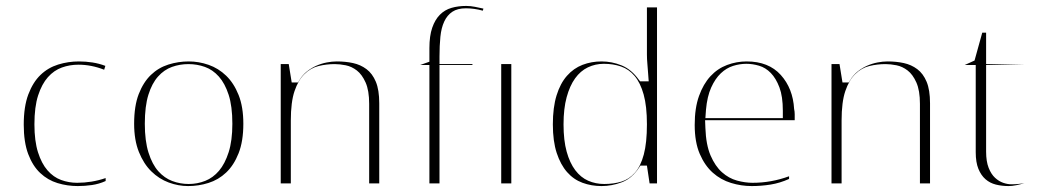

<svg xmlns="http://www.w3.org/2000/svg" viewBox="-20 -618 3493 647"><path d="M336 -8Q314 2 290 5.5Q266 9 242 9Q207 9 174 -1Q141 -11 115.5 -35Q90 -59 75 -99Q60 -139 60 -198Q60 -259 75.5 -300Q91 -341 116.5 -365.5Q142 -390 176 -400.5Q210 -411 246 -411Q269 -411 291.5 -407.5Q314 -404 335 -396L331 -383Q288 -400 244 -400Q215 -400 188.5 -390.5Q162 -381 141.5 -358Q121 -335 108.5 -296.5Q96 -258 96 -199Q96 -143 108 -105Q120 -67 140 -44Q160 -21 186 -11.5Q212 -2 240 -2Q264 -2 288.5 -6Q313 -10 336 -18Z M614 9Q581 9 548.5 -3Q516 -15 490 -40.5Q464 -66 448 -106Q432 -146 432 -201Q432 -261 447.5 -301Q463 -341 488.5 -365.5Q514 -390 547.5 -400.5Q581 -411 616 -411Q650 -411 683 -399.5Q716 -388 742 -363Q768 -338 784 -298Q800 -258 800 -201Q800 -142 784 -101.5Q768 -61 742 -36.5Q716 -12 682.5 -1.5Q649 9 614 9ZM616 2Q645 2 671.5 -8.5Q698 -19 718 -42.5Q738 -66 750.5 -105Q763 -144 763 -201Q763 -260 750.5 -298.5Q738 -337 717.5 -360Q697 -383 670.5 -392.5Q644 -402 615 -402Q586 -402 559.5 -392.5Q533 -383 512.5 -360Q492 -337 480 -298.5Q468 -260 468 -201Q468 -143 480.5 -103.5Q493 -64 513.5 -41Q534 -18 560.5 -8Q587 2 616 2Z M926 0V-402H953L963 -340H984L989 -348Q999 -365 1014 -377Q1029 -389 1046 -396.5Q1063 -404 1081 -407.5Q1099 -411 1115 -411Q1144 -411 1169.5 -405.5Q1195 -400 1215 -385Q1235 -370 1246.5 -342.5Q1258 -315 1258 -270V0H1224V-268Q1224 -313 1212 -340Q1200 -367 1182.5 -380.5Q1165 -394 1145 -398Q1125 -402 1108 -402Q1080 -402 1053.5 -395.5Q1027 -389 1006 -368.5Q985 -348 972.5 -311Q960 -274 960 -212V0Z M1427 0V-399H1396L1427 -410V-456Q1427 -497 1436.5 -524.5Q1446 -552 1462.5 -568.5Q1479 -585 1501.5 -591.5Q1524 -598 1551 -598Q1566 -598 1580.5 -595Q1595 -592 1609 -589L1607 -582Q1578 -590 1550 -590Q1522 -590 1504.5 -578.5Q1487 -567 1477 -545.5Q1467 -524 1464 -494Q1461 -464 1461 -427V-402H1572V-399H1461V0Z M1669 0V-402H1703V0Z M2138 -60 2134 -54Q2110 -17 2076 -4Q2042 9 2007 9Q1973 9 1943 -2Q1913 -13 1891 -38Q1869 -63 1856 -102.5Q1843 -142 1843 -199Q1843 -256 1855.5 -296.5Q1868 -337 1890.5 -362.5Q1913 -388 1943 -399.5Q1973 -411 2007 -411Q2042 -411 2075 -397.5Q2108 -384 2133 -349L2137 -344H2166L2164 -371Q2163 -387 2161.5 -403Q2160 -419 2160 -434V-593H2194V0H2169L2160 -60ZM2016 2Q2048 2 2074 -6Q2100 -14 2119.5 -36Q2139 -58 2149.5 -97.5Q2160 -137 2160 -199Q2160 -260 2149 -299.5Q2138 -339 2118.5 -362Q2099 -385 2072.5 -394Q2046 -403 2015 -403Q1986 -403 1961 -391Q1936 -379 1918 -354Q1900 -329 1889.5 -290.5Q1879 -252 1879 -199Q1879 -145 1889.5 -107Q1900 -69 1918.5 -44.5Q1937 -20 1962 -9Q1987 2 2016 2Z M2356 -213 2357 -187Q2359 -130 2374.5 -94Q2390 -58 2413 -37.5Q2436 -17 2463.5 -9.5Q2491 -2 2516 -2Q2579 -2 2639 -24V-15Q2608 -1 2576.5 4Q2545 9 2513 9Q2478 9 2443.5 -1.5Q2409 -12 2382 -36Q2355 -60 2338 -99.5Q2321 -139 2321 -197Q2321 -254 2335.5 -294.5Q2350 -335 2374 -361Q2398 -387 2430 -399Q2462 -411 2496 -411Q2570 -411 2611 -365.5Q2652 -320 2656 -251Q2658 -242 2658 -233V-231Q2658 -230 2658 -229V-228Q2658 -227 2658 -227V-225Q2658 -225 2658 -224Q2658 -223 2658 -223V-216Q2658 -215 2658 -215V-213ZM2357 -220H2618V-245Q2618 -293 2606.5 -323.5Q2595 -354 2577.5 -372Q2560 -390 2538 -396.5Q2516 -403 2495 -403Q2473 -403 2450.5 -396Q2428 -389 2409 -371Q2390 -353 2376.5 -323Q2363 -293 2359 -248Z M2782 0V-402H2809L2819 -340H2840L2845 -348Q2855 -365 2870 -377Q2885 -389 2902 -396.5Q2919 -404 2937 -407.5Q2955 -411 2971 -411Q3000 -411 3025.5 -405.5Q3051 -400 3071 -385Q3091 -370 3102.5 -342.5Q3114 -315 3114 -270V0H3080V-268Q3080 -313 3068 -340Q3056 -367 3038.5 -380.5Q3021 -394 3001 -398Q2981 -402 2964 -402Q2936 -402 2909.5 -395.5Q2883 -389 2862 -368.5Q2841 -348 2828.5 -311Q2816 -274 2816 -212V0Z M3231 -399 3264 -414 3290 -508H3303V-402H3429L3303 -399V-107Q3303 -74 3311.5 -52.5Q3320 -31 3333 -19Q3346 -7 3360.5 -2Q3375 3 3388 3Q3412 3 3432 -1Q3420 3 3405 6Q3390 9 3379 9Q3356 9 3336 4Q3316 -1 3301 -14Q3286 -27 3277 -49Q3268 -71 3268 -105V-399Z"/></svg>

Font: UN Bangla Thin
Style: Regular
Weight: 100
Designer: Desinged by Rajon, Unicode developed by Rashed (IMGN)
Version: Version 2.000;March 19, 2023;FontCreator 14.0.0.2901 64-bit